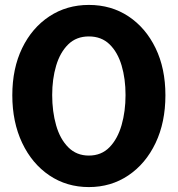

<svg xmlns="http://www.w3.org/2000/svg" viewBox="-20 -750 722 780"><path d="M341 10Q251 10 180.5 -37.5Q110 -85 70 -169.5Q30 -254 30 -363Q30 -472 70 -554.5Q110 -637 180.5 -683.5Q251 -730 341 -730Q432 -730 502 -683.5Q572 -637 612 -554.5Q652 -472 652 -363Q652 -253 612 -169Q572 -85 501.5 -37.5Q431 10 341 10ZM341 -118Q392 -118 425 -152Q458 -186 474 -242Q490 -298 490 -364Q490 -430 474 -484Q458 -538 425 -570Q392 -602 341 -602Q290 -602 257 -569.5Q224 -537 208 -483Q192 -429 192 -364Q192 -297 208 -241Q224 -185 257.5 -151.5Q291 -118 341 -118Z"/></svg>

Font: Instrument Sans
Style: Bold
Weight: 700
Designer: Rodrigo Fuenzalida
Foundry: fragTYPE
Version: Version 1.000; ttfautohint (v1.8.4.7-5d5b);gftools[0.9.28]